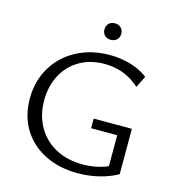

<svg xmlns="http://www.w3.org/2000/svg" viewBox="-122 -946 966 1059"><g transform="rotate(15 360.5 -417.0)"><path d="M57 -321Q57 -421 103.5 -499.5Q150 -578 233.5 -622.5Q317 -667 423 -667Q484 -667 541 -650.5Q598 -634 641 -601L608 -535Q523 -612 408 -612Q326 -612 264.5 -576Q203 -540 169.5 -476.5Q136 -413 136 -332Q136 -248 173 -182.5Q210 -117 277 -81Q344 -45 431 -45Q509 -45 575 -73V-250H426V-305H644V-46Q596 -19 537.5 -5Q479 9 419 9Q311 9 229 -32.5Q147 -74 102 -148.5Q57 -223 57 -321ZM356 -796Q356 -817 369 -830Q382 -843 404 -843Q425 -843 438.5 -830Q452 -817 452 -796Q452 -775 438.5 -762Q425 -749 404 -749Q382 -749 369 -762Q356 -775 356 -796Z"/></g></svg>

Font: LXGW Bright GB
Style: Regular
Weight: 400
Designer: Christian Thalmann (Catharsis Fonts)
Foundry: LXGW / Christian Thalmann (Catharsis Fonts) / Fontworks Inc.
Version: Version 5.510